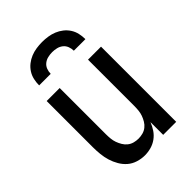

<svg xmlns="http://www.w3.org/2000/svg" viewBox="-220 -836 939 939"><g transform="rotate(-45 250.0 -366.0)"><path d="M214 8Q190 8 166 0.5Q142 -7 124 -22.5Q106 -38 93.5 -59.5Q81 -81 74 -104Q67 -127 64.5 -151.5Q62 -176 62 -200V-520H152V-200Q152 -185 153.5 -169.5Q155 -154 160 -140Q165 -126 173 -112.5Q181 -99 193 -89.5Q205 -80 220 -76Q235 -72 250 -72Q265 -72 280 -76Q295 -80 307 -89.5Q319 -99 327 -112.5Q335 -126 340 -140Q345 -154 346.5 -169.5Q348 -185 348 -200V-520H438V0H348V-88Q340 -67 327.5 -48.5Q315 -30 297 -17Q279 -4 257.5 2Q236 8 214 8ZM90 -600Q90 -620 94.5 -640Q99 -660 110 -677Q121 -694 137 -706.5Q153 -719 171.5 -726.5Q190 -734 210 -737Q230 -740 250 -740Q270 -740 290 -737Q310 -734 328.5 -726.5Q347 -719 363 -706.5Q379 -694 390 -677Q401 -660 405.5 -640Q410 -620 410 -600H330Q330 -615 324.5 -629.5Q319 -644 307 -653.5Q295 -663 280 -666.5Q265 -670 250 -670Q235 -670 220 -666.5Q205 -663 193 -653.5Q181 -644 175.5 -629.5Q170 -615 170 -600Z"/></g></svg>

Font: Iosevka Term Medium
Style: Regular
Weight: 500
Monospace: yes
Designer: Belleve Invis
Foundry: Belleve Invis
Version: Version 26.3.1